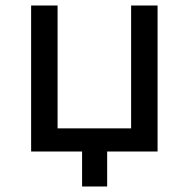

<svg xmlns="http://www.w3.org/2000/svg" viewBox="-20 -550 686 697"><path d="M278 0V127H369V0H552V-530H456V-84H189V-530H93V0Z"/></svg>

Font: Malon Grotesk Med
Style: Regular
Weight: 500
Designer: Julieta Ulanovsky
Foundry: Julieta Ulanovsky
Version: Version 7.200